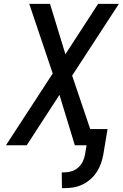

<svg xmlns="http://www.w3.org/2000/svg" viewBox="-20 -755 640 998"><path d="M302 223 301 141H315Q334 141 353 135Q372 129 387 115.5Q402 102 410.5 84Q419 66 422 48L430 0H369L289 -262L119 0H11L254 -373L132 -735H240L320 -473L490 -735H598L355 -362L449 -84H539L517 48Q513 71 505 94Q497 117 483.5 138Q470 159 451 176Q432 193 409 204Q386 215 362.5 219Q339 223 316 223Z"/></svg>

Font: Iosevka Custom Medium Oblique
Style: Regular
Weight: 500
Italic angle: -9°
Designer: Belleve Invis
Foundry: Belleve Invis
Version: Version 27.0.1